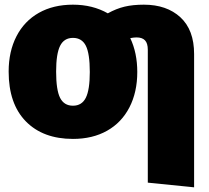

<svg xmlns="http://www.w3.org/2000/svg" viewBox="-20 -574 892 821"><path d="M810 -343V227L612 207V-361Q612 -389 600 -401.5Q588 -414 564 -414Q552 -414 537 -411Q567 -348 567 -266Q567 -180 533.5 -115Q500 -50 438 -15Q376 20 292 20Q164 20 90.5 -55Q17 -130 17 -268Q17 -354 50.5 -419Q84 -484 146 -519Q208 -554 292 -554Q376 -554 441 -517Q477 -537 512.5 -545.5Q548 -554 595 -554Q693 -554 751.5 -500Q810 -446 810 -343ZM364 -266Q364 -345 347 -378.5Q330 -412 292 -412Q254 -412 237 -378Q220 -344 220 -268Q220 -189 237 -155.5Q254 -122 292 -122Q330 -122 347 -156Q364 -190 364 -266Z"/></svg>

Font: Fira Sans Black
Style: Regular
Weight: 900
Designer: Carrois Corporate & Edenspiekermann AG
Foundry: Carrois Corporate GbR & Edenspiekermann AG
Version: Version 4.203